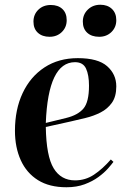

<svg xmlns="http://www.w3.org/2000/svg" viewBox="-20 -775 546 809"><path d="M308 -530Q393 -530 431.5 -496Q470 -462 470 -411Q470 -368 451.5 -342Q433 -316 403.5 -301Q374 -286 340.5 -278Q307 -270 277 -263L173 -240Q175 -117 206 -66Q237 -15 296 -15Q340 -15 376 -39Q412 -63 447 -103L458 -93Q450 -82 434.5 -64.5Q419 -47 394.5 -29Q370 -11 336.5 1.5Q303 14 260 14Q188 14 140 -16Q92 -46 67.5 -100Q43 -154 43 -224Q43 -314 75.5 -383Q108 -452 167.5 -491Q227 -530 308 -530ZM355 -414Q355 -459 342.5 -486Q330 -513 296 -513Q183 -513 173 -257L259 -278Q308 -290 331.5 -317.5Q355 -345 355 -414ZM329 -684Q329 -714 350 -734.5Q371 -755 403 -755Q433 -755 451.5 -737.5Q470 -720 470 -690Q470 -660 449.5 -640Q429 -620 398 -620Q366 -620 347.5 -637Q329 -654 329 -684ZM121 -684Q121 -714 141.5 -734Q162 -754 194 -754Q225 -754 243 -737Q261 -720 261 -690Q261 -660 240.5 -640Q220 -620 189 -620Q158 -620 139.5 -637Q121 -654 121 -684Z"/></svg>

Font: Literata 72pt SemiBold
Style: Italic
Weight: 600
Italic angle: -2°
Designer: Latin by Veronika Burian and Jose Scaglione. Greek by Irene Vlachou. Cyrillic by Vera Evstafieva
Foundry: TypeTogether
Version: Version 3.002